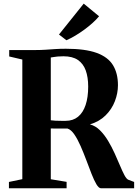

<svg xmlns="http://www.w3.org/2000/svg" viewBox="-20 -1012 741 1032"><path d="M28 0V-34L100 -49V-692L29.5 -708.5V-743H170.5Q201 -743 226 -744.8Q251 -746.5 276.5 -748.2Q302 -750 334 -750Q438 -750 499.2 -727.8Q560.5 -705.5 587.2 -661.8Q614 -618 614 -554Q614 -511 597.5 -468Q581 -425 547.5 -391.8Q514 -358.5 463.5 -343.5Q493.5 -335.5 517.5 -311.5Q541.5 -287.5 561 -255Q580.5 -222.5 596.2 -187.8Q612 -153 625 -122Q638 -91 649 -70.2Q660 -49.5 670.5 -45.5L701 -34V0H523Q511 0 498.2 -21.5Q485.5 -43 472 -77.5Q458.5 -112 443.8 -151.5Q429 -191 413 -227.5Q397 -264 379.5 -289.5Q362 -315 343 -321Q333 -321 320.8 -321Q308.5 -321 296.2 -321Q284 -321 272.8 -321.2Q261.5 -321.5 253 -321.5V-48.5L338 -34.5V0ZM333 -362.5Q372.5 -362.5 399.5 -384.5Q426.5 -406.5 440.2 -447.8Q454 -489 454 -546.5Q454 -597 440.8 -633.5Q427.5 -670 398.5 -689.8Q369.5 -709.5 321 -709.5Q301.5 -709.5 289.5 -708.2Q277.5 -707 269.2 -705.5Q261 -704 253 -703V-365.5Q263 -364 278.5 -363.2Q294 -362.5 309.2 -362.5Q324.5 -362.5 333 -362.5ZM336.5 -796 297 -826.5 430 -992.5 512.5 -924.5Q498 -907 477.8 -888.8Q457.5 -870.5 434 -853.2Q410.5 -836 386 -821.2Q361.5 -806.5 338 -796Z"/></svg>

Font: Merriweather 96pt
Style: Bold
Weight: 700
Version: Version 2.100